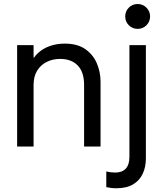

<svg xmlns="http://www.w3.org/2000/svg" viewBox="-20 -748 838 980"><path d="M67.4 0V-517.6H151.4V-454.1H170.9L134.8 -418Q147.9 -453.1 173.8 -477.1Q199.7 -501 234.9 -513.2Q270 -525.4 310.5 -525.4Q376 -525.4 416.3 -496.6Q456.5 -467.8 474.9 -423.3Q493.2 -378.9 493.2 -332V0H409.2V-314.5Q409.2 -380.4 376.7 -413.8Q344.2 -447.3 287.1 -447.3Q249 -447.3 218.3 -431.9Q187.5 -416.5 169.4 -387Q151.4 -357.4 151.4 -314.5V0ZM573.2 212.9Q559.6 212.9 547.4 211.4Q535.2 210 522.5 207V127Q533.7 129.9 545.9 131.3Q558.1 132.8 567.4 132.8Q603.5 132.8 622.1 112.5Q640.6 92.3 640.6 52.7V-517.6H724.6V60.5Q724.6 104 708.7 138.4Q692.9 172.9 659.4 192.9Q626 212.9 573.2 212.9ZM682.6 -600.6Q655.8 -600.6 637.5 -619.1Q619.1 -637.7 619.1 -664.1Q619.1 -690.4 637.5 -709Q655.8 -727.5 682.6 -727.5Q709 -727.5 727.5 -709Q746.1 -690.4 746.1 -664.1Q746.1 -637.7 727.5 -619.1Q709 -600.6 682.6 -600.6Z"/></svg>

Font: Reddit Sans
Style: Regular
Weight: 400
Designer: Stephen Hutchings
Foundry: Reddit
Version: Version 1.014